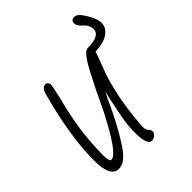

<svg xmlns="http://www.w3.org/2000/svg" viewBox="-184 -741 878 878"><g transform="rotate(-45 255.0 -302.0)"><path d="M397 -447Q390 -423 375 -386Q356 -337 350 -315Q315 -195 306 -53Q306 -40 308.5 -33.5Q311 -27 317.5 -20Q324 -13 324 -3Q324 7 313 15.5Q302 24 292 24Q262 24 262 -56Q262 -98 269 -140Q276 -182 291 -249L299 -286Q282 -253 259 -202Q218 -118 176.5 -55Q135 8 94 8Q40 8 40 -99Q40 -232 83 -410L99 -471Q108 -504 130 -504Q142 -504 147 -487Q145 -469 139 -444Q133 -419 131 -408Q112 -335 100 -262.5Q88 -190 86 -86Q86 -46 99 -46Q118 -46 150 -90.5Q182 -135 229 -226Q275 -325 317 -404.5Q359 -484 383 -484Q425 -484 444.5 -495Q464 -506 464 -524Q464 -550 446 -567Q430 -582 424.5 -590Q419 -598 419 -608Q419 -628 439 -628Q451 -628 460.5 -620Q470 -612 483 -591Q510 -549 510 -521Q510 -490 481 -469.5Q452 -449 397 -447Z"/></g></svg>

Font: Bad Script
Style: Regular
Weight: 400
Italic angle: -10°
Designer: Roman Shchyukin (Gaslight Type Foundry), Cyreal (Charset Expansion)
Foundry: Gaslight
Version: Version 2.000